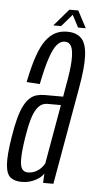

<svg xmlns="http://www.w3.org/2000/svg" viewBox="-60 -724 374 760"><g transform="rotate(5 126.5 -344.0)"><path d="M55.5 3.5Q72.5 3.5 86.8 -0.5Q101 -4.5 112.2 -10.8Q123.5 -17 131.2 -24Q139 -31 142.5 -38L140.5 0H181.5L249.5 -385.5Q265 -471 262.2 -518.2Q259.5 -565.5 239.8 -585Q220 -604.5 183.5 -604.5Q158 -604.5 137.5 -594.2Q117 -584 99.5 -560.5Q82 -537 67.8 -495.8Q53.5 -454.5 41 -392L93.5 -388.5Q107 -456 120 -494.2Q133 -532.5 147 -548.5Q161 -564.5 177.5 -564.5Q195.5 -564.5 203.8 -548Q212 -531.5 210.8 -492.5Q209.5 -453.5 196.5 -385.5L190 -347H116Q99.5 -347 84.5 -342.8Q69.5 -338.5 57.2 -327Q45 -315.5 34.8 -295.8Q24.5 -276 16.2 -245.2Q8 -214.5 1 -171Q-11 -97 -8.2 -59.8Q-5.5 -22.5 11 -9.5Q27.5 3.5 55.5 3.5ZM76 -36Q62.5 -36 54.2 -46.5Q46 -57 45.8 -86.5Q45.5 -116 54.5 -173.5Q61.5 -217.5 69.5 -245Q77.5 -272.5 87.5 -287.2Q97.5 -302 108 -307.5Q118.5 -313 130.5 -313H184L142.5 -77.5Q138 -68.5 128.8 -58.8Q119.5 -49 106.2 -42.5Q93 -36 76 -36ZM126.5 -624.5H157.5L199.5 -673L225 -624.5H255.5L220 -692H184.5Z"/></g></svg>

Font: Anybody ExtraCondensed Light
Style: Italic
Weight: 300
Width: 2
Italic angle: -10°
Version: Version 1.113;gftools[0.9.25]